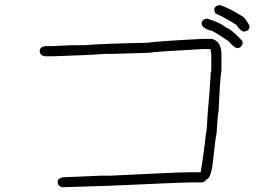

<svg xmlns="http://www.w3.org/2000/svg" viewBox="-20 -706 1040 776"><path d="M798.8 -548.8H835.9Q875 -540 875 -484.4V-421.9Q869.1 -384.8 863.3 -253.9Q860.4 -253.9 855.5 -168Q852.1 -161.6 839.8 -44.9Q831.1 19.5 812.5 19.5Q812.5 28.3 794.9 31.2H755.9Q718.3 31.2 419.9 44.9Q241.7 50.8 230.5 50.8Q212.9 44.4 212.9 29.3Q212.9 9.8 250 9.8Q256.3 9.8 388.7 3.9H427.7Q697.8 -9.8 746.1 -9.8H791Q804.7 -91.3 812.5 -168Q815.4 -168 820.3 -259.8Q826.2 -315.4 832 -416Q834 -416 834 -423.8V-484.4Q834 -494.1 830.1 -507.8H800.8Q616.2 -498 576.2 -492.2H568.4Q451.2 -488.3 437.5 -488.3H404.3Q339.4 -482.9 193.4 -478.5H162.1Q140.6 -481.9 140.6 -500Q140.6 -515.6 162.1 -519.5H187.5Q265.1 -523.4 271.5 -523.4H322.3Q389.2 -529.3 574.2 -533.2Q630.9 -540.5 798.8 -548.8ZM867.2 -685.5H869.1Q906.2 -673.8 964.8 -636.7Q988.3 -608.4 988.3 -597.7Q988.3 -582 966.8 -578.1Q953.6 -578.1 935.5 -605.5Q894 -632.3 849.6 -652.3L845.7 -666Q845.7 -681.6 867.2 -685.5ZM816.4 -630.9Q870.6 -615.2 894.5 -593.8Q910.6 -591.8 959 -541L960.9 -529.3Q954.6 -511.7 939.5 -511.7Q927.2 -511.7 904.3 -539.1Q840.8 -582 834 -582Q794.9 -592.3 794.9 -611.3Q794.9 -627 816.4 -630.9Z"/></svg>

Font: CEF Fonts CJK
Style: Regular
Weight: 400
Designer: PartyBoss (派对大魔王)
Version: Release 2.25